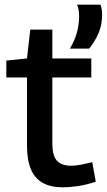

<svg xmlns="http://www.w3.org/2000/svg" viewBox="-20 -788 455 818"><path d="M247 10Q196 10 162 -9Q128 -28 111.5 -67.5Q95 -107 95 -167V-458H7V-530L95 -539L109 -662H203V-539H369V-458H203V-175Q203 -126 222 -104Q241 -82 283 -82Q304 -82 326.5 -86.5Q349 -91 373 -97L388 -14Q350 -1 314 4.5Q278 10 247 10ZM278 -581Q298 -615 307.5 -649Q317 -683 317 -718Q317 -732 315 -745.5Q313 -759 308 -768H408Q412 -758 413.5 -747Q415 -736 415 -725Q415 -682 400 -647Q385 -612 360 -581Z"/></svg>

Font: Georama ExtraCondensed Thin Medium
Style: Regular
Weight: 500
Version: Version 1.001